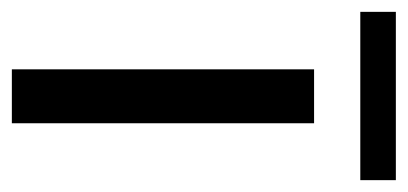

<svg xmlns="http://www.w3.org/2000/svg" viewBox="-216 -486 688 324"><g transform="rotate(90 128.0 -324.0)"><path d="M83 0V-510H174V0ZM270 -648V-588H-14V-648Z"/></g></svg>

Font: Varela
Style: Regular
Weight: 400
Designer: Joe Prince
Foundry: Joe Prince
Version: Version 1.000